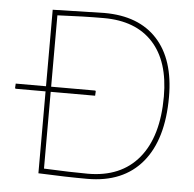

<svg xmlns="http://www.w3.org/2000/svg" viewBox="-49 -691 751 745"><g transform="rotate(5 327.0 -318.5)"><path d="M328 -642Q462 -642 534 -563.5Q606 -485 606 -339Q606 -173 531.5 -84Q457 5 318 5Q237 5 127 0V-319H10L8 -322L9 -339H127V-637ZM319 -339 321 -336 320 -319H147V-20Q255 -15 318 -15Q447 -15 516.5 -99Q586 -183 586 -339Q586 -476 519 -549Q452 -622 328 -622Q250 -622 147 -617V-339Z"/></g></svg>

Font: Alegreya Sans Thin
Style: Regular
Weight: 100
Designer: Juan Pablo del Peral
Foundry: Huerta Tipografica
Version: Version 2.007